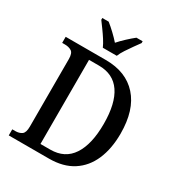

<svg xmlns="http://www.w3.org/2000/svg" viewBox="-214 -1067 1114 1204"><g transform="rotate(30 343.0 -465.5)"><path d="M32 0V-44H54Q82 -44 100.5 -57Q119 -70 119 -114V-603Q119 -646 99.5 -658Q80 -670 52 -670H32V-714H323Q470 -714 552 -622.5Q634 -531 634 -360Q634 -251 599 -170Q564 -89 495 -44.5Q426 0 323 0ZM302 -53Q407 -53 459.5 -133Q512 -213 512 -360Q512 -508 459.5 -585Q407 -662 303 -662H231V-53ZM268 -771Q258 -794 241 -820.5Q224 -847 205 -873Q186 -899 172 -918V-931H218Q242 -912 269.5 -886Q297 -860 318 -836Q339 -860 367 -886Q395 -912 419 -931H464V-918Q450 -899 431.5 -873Q413 -847 395.5 -820.5Q378 -794 369 -771Z"/></g></svg>

Font: Noto Serif Thai SemiCondensed Medium
Style: Regular
Weight: 500
Width: 4
Designer: Monotype Design Team
Foundry: Monotype Imaging Inc.
Version: Version 2.002; ttfautohint (v1.8.4.7-5d5b)